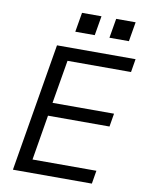

<svg xmlns="http://www.w3.org/2000/svg" viewBox="-96 -961 792 1030"><g transform="rotate(10 300.0 -446.5)"><path d="M47 0 164 -698H592L580 -626H234L194 -390H529L517 -318H182L141 -72H489L477 0ZM372 -893 354 -787H248L266 -893ZM558 -893 540 -787H434L452 -893Z"/></g></svg>

Font: iA Writer Mono V
Style: Regular
Weight: 400
Italic angle: -9.5°
Designer: Mike Abbink, Paul van der Laan, Pieter van Rosmalen
Foundry: Bold Monday
Version: Version 2.000